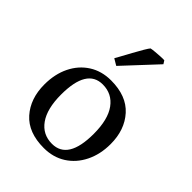

<svg xmlns="http://www.w3.org/2000/svg" viewBox="-199 -780 901 901"><g transform="rotate(45 251.0 -330.0)"><path d="M42 -197Q42 -266 68 -319Q94 -372 141 -402Q188 -432 250 -432Q353 -432 406.5 -372.5Q460 -313 460 -219Q460 -151 433.5 -97.5Q407 -44 360 -14Q313 16 251 16Q148 16 95 -43.5Q42 -103 42 -197ZM131 -219Q131 -125 166.5 -75Q202 -25 264 -25Q370 -25 370 -197Q370 -292 334 -341.5Q298 -391 236 -391Q131 -391 131 -219ZM360 -675 370 -659 219 -497 187 -516Q190 -521 202 -543Q214 -565 229 -592.5Q244 -620 257 -642Q270 -664 275 -669Q284 -671 301 -672.5Q318 -674 335 -675Q352 -676 360 -675Z"/></g></svg>

Font: Buenard
Style: Regular
Weight: 400
Version: Version 2.000